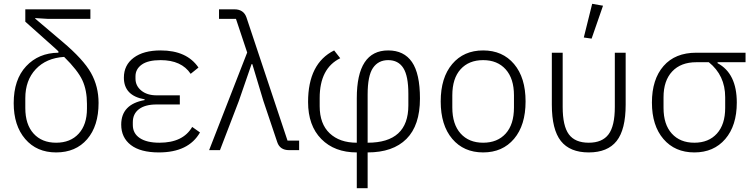

<svg xmlns="http://www.w3.org/2000/svg" viewBox="-20 -789 3964 1009"><path d="M455 -690H229L165 -694V-691L309 -569Q418 -477 458 -406Q498 -335 498 -248Q498 -127 438 -57.5Q378 12 275 12Q173 12 112.5 -58.5Q52 -129 52 -247Q52 -371 117.5 -441Q183 -511 287 -512V-519L270 -535L113 -675V-740H455ZM437 -243Q437 -315 413 -367Q389 -419 317 -490Q223 -484 168 -425.5Q113 -367 113 -273V-221Q113 -135 156.5 -87Q200 -39 275 -39Q350 -39 393.5 -86.5Q437 -134 437 -218Z M990 -122 1031 -93Q971 12 815 12Q718 12 667.5 -27Q617 -66 617 -134Q617 -241 740 -263V-267Q631 -286 631 -381Q631 -447 682.5 -485.5Q734 -524 824 -524Q962 -524 1023 -434L982 -401Q934 -473 824 -473Q758 -473 725 -449.5Q692 -426 692 -388V-376Q692 -338 722.5 -313Q753 -288 803 -288H925V-240H803Q743 -240 710.5 -215.5Q678 -191 678 -147V-132Q678 -88 714.5 -63.5Q751 -39 818 -39Q942 -39 990 -122Z M1279 -513 1220 -690H1131V-740H1212Q1260 -740 1275 -698L1491 -50H1552V0H1499Q1451 0 1437 -42L1364 -259L1306 -452H1302L1235 -258L1136 0H1079Z M1855 200V12Q1738 12 1668.5 -58.5Q1599 -129 1599 -253Q1599 -456 1736 -524L1768 -483Q1660 -430 1660 -274V-231Q1660 -138 1712.5 -88.5Q1765 -39 1855 -39V-273Q1855 -524 2020 -524Q2103 -524 2145 -463Q2187 -402 2187 -271Q2187 -130 2116 -59Q2045 12 1912 12V200ZM1912 -292V-39Q2126 -39 2126 -235V-296Q2126 -390 2099.5 -431.5Q2073 -473 2020 -473Q1968 -473 1940 -432Q1912 -391 1912 -292Z M2681.5 -59.5Q2621 12 2519 12Q2417 12 2356.5 -59.5Q2296 -131 2296 -256Q2296 -381 2356.5 -452.5Q2417 -524 2519 -524Q2621 -524 2681.5 -452.5Q2742 -381 2742 -256Q2742 -131 2681.5 -59.5ZM2681 -224V-288Q2681 -376 2637.5 -424.5Q2594 -473 2519 -473Q2444 -473 2400.5 -425Q2357 -377 2357 -288V-224Q2357 -136 2400.5 -87.5Q2444 -39 2519 -39Q2594 -39 2637.5 -87Q2681 -135 2681 -224Z M2937 -512V-227Q2937 -127 2969.5 -83Q3002 -39 3074 -39Q3145 -39 3178 -83Q3211 -127 3211 -227V-512H3268V-239Q3268 -108 3220.5 -48Q3173 12 3074 12Q2975 12 2927.5 -48Q2880 -108 2880 -239V-512ZM3149 -759 3089 -586 3048 -592 3092 -769Z M3898 -462H3751V-457Q3852 -403 3852 -250Q3852 -129 3791.5 -58.5Q3731 12 3629 12Q3527 12 3466.5 -58.5Q3406 -129 3406 -250Q3406 -372 3467 -442Q3528 -512 3639 -512H3898ZM3705 -462H3639Q3558 -462 3512.5 -413.5Q3467 -365 3467 -278V-222Q3467 -135 3510.5 -87Q3554 -39 3629 -39Q3704 -39 3747.5 -87Q3791 -135 3791 -222V-278Q3791 -393 3705 -462Z"/></svg>

Font: IBM Plex Sans Light
Style: Regular
Weight: 300
Designer: Mike Abbink, Paul van der Laan, Pieter van Rosmalen
Foundry: Bold Monday
Version: Version 3.0